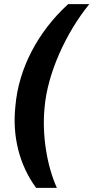

<svg xmlns="http://www.w3.org/2000/svg" viewBox="-20 -756 455 935"><path d="M156 159H257C208 51 184 -101 197 -231C211 -400 302 -597 415 -736H312C164 -601 70 -421 55 -239C39 -94 74 48 156 159Z"/></svg>

Font: Archivo ExtraBold
Style: Italic
Weight: 800
Italic angle: -10°
Designer: Hector Gatti
Foundry: Omnibus-Type
Version: Version 2.001